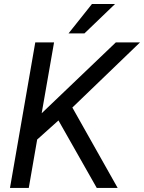

<svg xmlns="http://www.w3.org/2000/svg" viewBox="-20 -918 704 938"><path d="M28.8 0ZM265.6 -329.6 161.6 -236.3 120.6 0H28.8L152.3 -710.9H244.1L183.6 -364.7L545.9 -710.9H664.1L333.5 -392.6L554.7 0H452.6ZM429.2 -898.4H542L392.6 -754.9H314.9Z"/></svg>

Font: Roboto
Style: Italic
Weight: 400
Italic angle: -12°
Designer: Google
Version: Version 2.134; 2016; ttfautohint (v1.6)